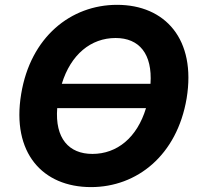

<svg xmlns="http://www.w3.org/2000/svg" viewBox="-20 -757 822 787"><path d="M745 -353.7C784.8 -595.9 657 -737.2 459.9 -737.2C270.2 -737.2 105.1 -605.1 66.8 -371.8C26.6 -130.3 154.8 9.9 353 9.9C541.5 9.9 705.6 -120.4 745 -353.7ZM214.5 -313.9H578.5C541.9 -192.8 459.9 -126.1 358.7 -126.1C262.1 -126.1 204.9 -190 214.5 -313.9ZM233.3 -413.4C270.2 -533.7 352.6 -601.2 453.8 -601.2C550.8 -601.2 605.1 -536.2 596.9 -413.4Z"/></svg>

Font: Margiela Sans
Style: Bold Italic
Weight: 700
Italic angle: -9.39999°
Designer: Stefan Endress, Andreas Faust
Version: Version 1.100;FEAKit 1.0